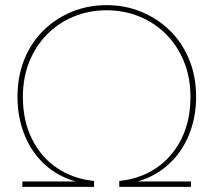

<svg xmlns="http://www.w3.org/2000/svg" viewBox="-20 -727 830 747"><path d="M274 -21Q202 -42 151.5 -89.5Q101 -137 74.5 -204.5Q48 -272 48 -350Q48 -430 74.5 -495.5Q101 -561 148.5 -608Q196 -655 259 -681Q322 -707 395 -707Q467 -707 530 -681Q593 -655 641 -608Q689 -561 716 -495.5Q743 -430 743 -350Q743 -272 716 -204.5Q689 -137 638 -89.5Q587 -42 516 -21H723V0H444V-23Q525 -31 587.5 -73Q650 -115 685.5 -186Q721 -257 721 -350Q721 -426 695.5 -488Q670 -550 625.5 -594.5Q581 -639 521.5 -663Q462 -687 395 -687Q325 -687 265.5 -662Q206 -637 162 -592Q118 -547 93.5 -485.5Q69 -424 69 -350Q69 -257 104.5 -186Q140 -115 202.5 -73Q265 -31 346 -23V0H67V-21Z"/></svg>

Font: Albert Sans Thin
Style: Regular
Weight: 250
Designer: Andreas Rasmussen
Foundry: a.Foundry
Version: Version 1.025